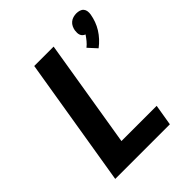

<svg xmlns="http://www.w3.org/2000/svg" viewBox="-214 -902 1029 1029"><g transform="rotate(-45 300.0 -387.5)"><path d="M491 -558 447 -606Q461 -617 472.5 -631Q484 -645 494 -660Q486 -663 480 -668.5Q474 -674 471 -682Q468 -690 468 -698.5Q468 -707 469 -716Q471 -728 476.5 -739.5Q482 -751 492 -759.5Q502 -768 514.5 -771.5Q527 -775 539 -775Q551 -775 562.5 -771.5Q574 -768 581 -759.5Q588 -751 589.5 -739.5Q591 -728 589 -716Q585 -693 577 -671Q569 -649 556.5 -629Q544 -609 527.5 -591Q511 -573 491 -558ZM59 0 180 -735H327L226 -120H493L473 0Z"/></g></svg>

Font: Iosevka Heavy Extended Oblique
Style: Regular
Weight: 900
Width: 7
Italic angle: -9°
Monospace: yes
Designer: Belleve Invis
Foundry: Belleve Invis
Version: Version 32.5.0; ttfautohint (v1.8.4)